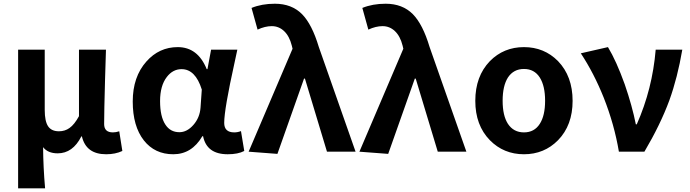

<svg xmlns="http://www.w3.org/2000/svg" viewBox="-20 -813 3696 1029"><path d="M77.1 196.3V-546.9H219.7V-223.6Q219.7 -163.1 237.8 -136.2Q255.9 -109.4 295.9 -109.4Q328.1 -109.4 352.5 -127Q378.9 -145.5 403.3 -190.4V-546.9H547.9Q546.9 -496.1 543 -387.7Q538.1 -211.9 538.1 -148.4Q538.1 -103.5 585 -103.5Q601.6 -103.5 619.1 -109.4L635.7 -3.9Q598.6 13.7 548.8 13.7Q441.4 13.7 418.9 -82H416Q370.1 8.8 289.1 8.8Q236.3 8.8 210.9 -24.4Q211.9 85.9 221.7 196.3Z M1200.2 13.7Q1087.9 13.7 1068.4 -83H1064.5Q1007.8 13.7 908.7 13.7Q809.6 13.7 751 -60.5Q691.4 -136.7 691.4 -269Q691.4 -401.4 764.6 -483.4Q833 -560.5 932.6 -560.5Q1040 -560.5 1087.9 -442.4H1091.8L1111.3 -546.9H1252Q1247.1 -525.4 1237.3 -478.5Q1181.6 -227.5 1181.6 -154.3Q1181.6 -103.5 1235.4 -103.5Q1253.9 -103.5 1271.5 -110.4L1289.1 -3.9Q1255.9 13.7 1200.2 13.7ZM941.4 -104.5Q982.4 -104.5 1016.6 -143.6Q1050.8 -182.6 1054.7 -236.3L1061.5 -333Q1027.3 -442.4 953.1 -442.4Q906.2 -442.4 874 -400.4Q837.9 -353.5 837.9 -271Q837.9 -188.5 866.2 -145.5Q892.6 -104.5 941.4 -104.5Z M1466.8 11.7 1312.5 0 1547.9 -551.8 1543.9 -568.4Q1531.2 -619.1 1502.9 -646Q1474.6 -672.9 1436.5 -672.9Q1400.4 -672.9 1360.4 -654.3L1328.1 -770.5Q1382.8 -793 1453.1 -793Q1543 -793 1598.6 -737.3Q1652.3 -682.6 1688.5 -561.5L1885.7 0H1732.4L1614.3 -391.6H1609.4Z M2060.5 11.7 1906.2 0 2141.6 -551.8 2137.7 -568.4Q2125 -619.1 2096.7 -646Q2068.4 -672.9 2030.3 -672.9Q1994.1 -672.9 1954.1 -654.3L1921.9 -770.5Q1976.6 -793 2046.9 -793Q2136.7 -793 2192.4 -737.3Q2246.1 -682.6 2282.2 -561.5L2479.5 0H2326.2L2208 -391.6H2203.1Z M2605.5 -61.5Q2527.3 -141.6 2527.3 -272.5Q2527.3 -404.3 2605.5 -485.4Q2679.7 -560.5 2788.1 -560.5Q2896.5 -560.5 2970.7 -485.4Q3048.8 -404.3 3048.8 -272.5Q3048.8 -141.6 2970.7 -61.5Q2896.5 13.7 2788.1 13.7Q2679.7 13.7 2605.5 -61.5ZM2873 -149.4Q2901.4 -193.4 2901.4 -272.9Q2901.4 -352.5 2873 -397.5Q2843.8 -443.4 2788.1 -443.4Q2732.4 -443.4 2702.1 -397.5Q2673.8 -352.5 2673.8 -272.9Q2673.8 -193.4 2702.1 -149.4Q2732.4 -103.5 2788.1 -103.5Q2843.8 -103.5 2873 -149.4Z M3296.9 0Q3272.5 -145.5 3215.8 -289.1Q3163.1 -420.9 3092.8 -527.3L3238.3 -560.5Q3283.2 -486.3 3328.1 -361.3Q3368.2 -245.1 3387.7 -146.5H3392.6Q3476.6 -335.9 3494.1 -546.9H3636.7Q3611.3 -397.5 3567.4 -275.4Q3519.5 -145.5 3433.6 0Z"/></svg>

Font: Bpmf GenYo Gothic B
Style: B
Weight: 700
Foundry: But Ko
Version: Version 1.320